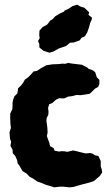

<svg xmlns="http://www.w3.org/2000/svg" viewBox="-20 -787 473 827"><path d="M214 20 205 17 175 8 156 0 141 -5 122 -18 107 -26 95 -39 77 -50 64 -73 56 -84 54 -96 46 -115 35 -127 34 -142 25 -159 28 -176 23 -190 21 -217 27 -236 25 -253 24 -277V-298L33 -316L34 -331V-344L37 -359L42 -372L55 -385L58 -407L70 -418L80 -431L87 -444L101 -454L116 -469L124 -479L140 -482L156 -493L180 -506L206 -510L233 -511L250 -513L260 -512L274 -516L291 -513L317 -510L333 -508L356 -496L361 -491L380 -484L390 -476L397 -454L408 -443V-425L403 -413L389 -405L374 -390L366 -383L342 -379L326 -377L310 -378L291 -373L274 -371L256 -363L235 -364L222 -358L217 -354L205 -343L192 -338L187 -322L189 -306L188 -292L181 -279L180 -266L184 -237L185 -216L182 -201L185 -192L192 -173L196 -157L211 -149L215 -138L235 -134L244 -136L260 -135L270 -133L295 -139L309 -136L328 -131L350 -126L368 -128L379 -125L389 -118L404 -115L414 -93V-70L418 -58L420 -44L410 -29L384 -7L363 0L339 6L314 13L297 18L280 20L252 17H238ZM193 -560 168 -568 150 -582 149 -598 144 -610 151 -623 149 -636 150 -655 163 -670 183 -681 197 -699 206 -704 218 -717 238 -729 254 -736 259 -742 275 -749 293 -761 312 -767 328 -758 343 -754 364 -734 361 -723 376 -711 375 -702 369 -690 363 -668 356 -648 346 -631 331 -624 323 -613 298 -604 281 -603 265 -589 233 -578 210 -565Z"/></svg>

Font: Winky Rough
Style: Bold
Weight: 700
Designer: Simon Atzbach
Foundry: typofactur
Version: Version 1.206; ttfautohint (v1.8.4.7-5d5b)